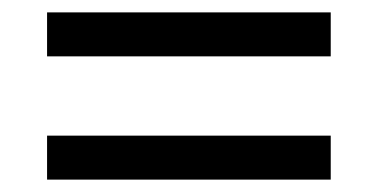

<svg xmlns="http://www.w3.org/2000/svg" viewBox="-20 -497 612 310"><path d="M56 -406V-477H514V-406ZM56 -207V-278H514V-207Z"/></svg>

Font: kannada115
Style: Book
Weight: 400
Designer: Jelle Bosma - Monotype Design Team
Foundry: Monotype Imaging Inc.
Version: Version 2.003